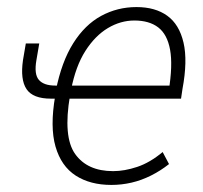

<svg xmlns="http://www.w3.org/2000/svg" viewBox="-20 -515 574 543"><path d="M295 8Q235 8 194 -18.5Q153 -45 137 -100.5Q121 -156 136 -243L143 -236H124Q73 -236 55 -263Q37 -290 45 -345L53 -392H91L83 -345Q76 -305 90 -289Q104 -273 136 -273H153L138 -259Q154 -340 187 -392.5Q220 -445 266 -470Q312 -495 366 -495Q419 -495 453 -470.5Q487 -446 499 -394.5Q511 -343 496 -263L492 -236H166L178 -245Q158 -128 192.5 -79.5Q227 -31 300 -31Q332 -31 368 -43Q404 -55 440 -85L458 -51Q434 -32 407 -18.5Q380 -5 352 1.5Q324 8 295 8ZM360 -457Q321 -457 285 -435.5Q249 -414 221.5 -371Q194 -328 181 -261L173 -273H476L457 -257Q469 -331 461 -374.5Q453 -418 427.5 -437.5Q402 -457 360 -457Z"/></svg>

Font: Nunito Sans 10pt Condensed ExtraLight
Style: Italic
Weight: 250
Width: 3
Italic angle: -9°
Designer: Vernon Adams
Foundry: Vernon Adams
Version: Version 3.101;gftools[0.9.27]